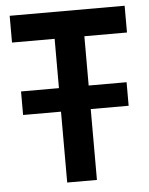

<svg xmlns="http://www.w3.org/2000/svg" viewBox="-51 -730 599 772"><g transform="rotate(-5 249.0 -344.0)"><path d="M481 -580H309V-381H462V-286H309V0H189V-286H36V-381H189V-580H17V-688H481Z"/></g></svg>

Font: Saira Semi Condensed Medium
Style: Regular
Weight: 500
Width: 4
Designer: Hector Gatti with collaboration of the Omnibus-Type team
Foundry: Omnibus-Type
Version: Version 1.001; ttfautohint (v1.8)